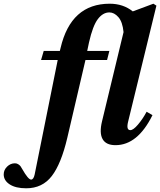

<svg xmlns="http://www.w3.org/2000/svg" viewBox="-114 -762 854 1024"><path d="M-94.2 168Q-94.2 144.5 -76.2 126.7Q-58.1 108.9 -34.2 108.9Q-23.9 108.9 -15.9 114.5Q-7.8 120.1 -4.6 124.5Q-1.5 128.9 4.9 140.1Q36.6 195.8 51.8 195.8Q64.9 195.8 70.8 168.9L193.8 -441.9H105L119.1 -490.2H205.1L209 -505.9Q264.2 -742.2 471.2 -742.2Q543 -742.2 594.2 -701.2L704.1 -742.2L720.2 -731.9L569.8 -115.2Q557.6 -67.9 581.1 -67.9Q596.7 -67.9 621.8 -97.4Q647 -127 668 -166L699.2 -147.9Q620.1 12.2 502 12.2Q451.2 12.2 433.1 -20.3Q415 -52.7 430.2 -115.2L544.9 -590.8Q539.6 -645.5 517.3 -670.7Q495.1 -695.8 469.2 -695.8Q435.1 -695.8 408 -660.4Q380.9 -625 360.8 -536.1L351.1 -490.2H469.2L457 -441.9H341.8L245.1 -27.8Q212.4 111.8 162.1 177Q111.8 242.2 25.9 242.2Q-30.3 242.2 -62.3 221.4Q-94.2 200.7 -94.2 168Z"/></svg>

Font: Linguistics Pro
Style: Bold Italic
Weight: 700
Italic angle: -12°
Designer: Stefan Peev, Context Ltd
Foundry: Stefan Peev, Context Ltd
Version: Version 001.000